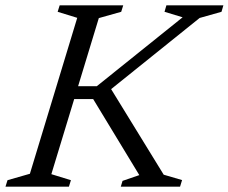

<svg xmlns="http://www.w3.org/2000/svg" viewBox="-38 -696 852 716"><path d="M572.5 -44.5 641 -24.5 633.5 0H412.5L419 -21.5L481.5 -43L309.5 -326.5H211L226.5 -374.5H323L643 -631.5L575.5 -652L582.5 -676H795L788 -652L706.5 -629L347 -340L364.5 -383ZM250 -629.5 177 -652 184.5 -676H421.5L414 -652L330.5 -628.5L153.5 -46.5L226.5 -24L219 0H-17.5L-10 -24L73.5 -48Z"/></svg>

Font: Newsreader 16pt 16pt
Style: Italic
Weight: 400
Italic angle: -17°
Version: Version 1.003